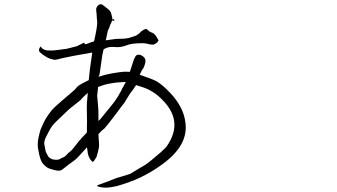

<svg xmlns="http://www.w3.org/2000/svg" viewBox="-20 -792 1540 877"><path d="M525.4 -291ZM514.6 -345.7Q510.7 -341.8 508.8 -337.9ZM438.5 -248Q449.2 -260.7 463.9 -279.3Q471.7 -288.1 480 -298.8Q488.3 -309.6 498 -321.3Q507.8 -334 517.6 -349.6Q525.4 -362.3 533.2 -377Q536.1 -382.8 539.1 -389.6Q543.9 -396.5 546.9 -403.3L550.8 -410.2L554.7 -417H545.9H539.1Q512.7 -416 485.4 -411.1Q457 -406.2 430.7 -395.5L427.7 -394.5V-391.6Q425.8 -373 423.8 -354.5Q423.8 -353.5 427.7 -311.5Q429.7 -293.9 429.7 -263.7Q429.7 -257.8 429.7 -252V-239.3ZM493.2 -699.2Q493.2 -698.2 493.2 -698.2L502.9 -696.3Q502.9 -697.3 502.4 -698.7Q502 -700.2 500.5 -703.1Q499 -706.1 495.1 -703.1L494.1 -702.1Q494.1 -701.2 494.1 -701.2Q494.1 -701.2 493.2 -700.2ZM637.7 -486.3Q637.7 -484.4 627.9 -470.7Q627 -467.8 622.1 -459L620.1 -455.1L618.2 -450.2L623 -449.2L627 -447.3L668 -432.6Q684.6 -426.8 698.2 -418.9Q723.6 -403.3 757.8 -367.2Q787.1 -336.9 805.7 -300.8Q823.2 -266.6 827.1 -230.5Q840.8 -126 717.8 -39.1Q673.8 -6.8 621.1 18.6Q568.4 43 514.6 57.6Q460.9 71.3 427.7 59.6Q424.8 58.6 421.9 56.6Q428.7 51.8 442.4 47.9Q483.4 33.2 488.3 30.3Q514.6 19.5 541 12.7Q571.3 3.9 575.2 2Q624 -28.3 633.8 -33.2Q653.3 -43.9 684.6 -71.3Q710.9 -93.8 715.8 -97.7Q739.3 -119.1 743.2 -126Q820.3 -239.3 719.7 -337.9Q678.7 -379.9 626 -395.5Q618.2 -398.4 607.4 -401.4L604.5 -402.3L601.6 -403.3L599.6 -400.4L597.7 -397.5Q593.8 -391.6 589.8 -385.7Q582 -375 576.2 -367.2Q574.2 -365.2 574.2 -365.2L547.9 -322.3L531.2 -300.8L525.4 -293L511.7 -274.4Q462.9 -210 457 -205.1Q446.3 -198.2 431.6 -181.6L429.7 -179.7V-177.7Q430.7 -158.2 432.6 -130.9Q433.6 -117.2 420.9 -75.2L414.1 -64.5Q406.2 -49.8 401.4 -53.7Q385.7 -67.4 380.9 -92.8Q379.9 -101.6 378.9 -109.4L377 -119.1L370.1 -111.3L358.4 -98.6Q334 -70.3 321.3 -60.5Q306.6 -49.8 292 -39.1L264.6 -17.6Q254.9 -8.8 231.4 -14.6Q206.1 -20.5 196.3 -26.4Q186.5 -32.2 175.8 -44.9Q166 -56.6 159.2 -85.9Q152.3 -116.2 152.3 -131.8Q152.3 -147.5 156.2 -165Q160.2 -183.6 166 -202.1Q173.8 -220.7 182.6 -238.3Q191.4 -254.9 199.2 -265.6Q207 -276.4 215.8 -288.1Q224.6 -298.8 260.7 -330.1Q297.9 -362.3 308.6 -371.1Q322.3 -381.8 331.1 -393.6Q338.9 -402.3 354.5 -410.2Q370.1 -418.9 382.8 -424.8L385.7 -425.8V-428.7Q388.7 -467.8 400.4 -544.9L401.4 -551.8L394.5 -550.8Q331.1 -540 317.4 -537.1Q262.7 -526.4 249 -522.5Q239.3 -519.5 229.5 -518.6Q225.6 -519.5 210 -523.4Q198.2 -527.3 186.5 -535.2Q157.2 -553.7 158.2 -561.5Q158.2 -567.4 160.2 -572.3Q163.1 -577.1 166 -580.1Q169.9 -571.3 179.7 -566.4Q191.4 -561.5 198.2 -561.5Q226.6 -560.5 242.2 -563.5Q281.2 -568.4 285.2 -569.3Q305.7 -574.2 328.1 -580.1H329.1L365.2 -597.7V-595.7Q365.2 -592.8 367.2 -591.3Q369.1 -589.8 372.1 -590.3Q375 -590.8 377.4 -591.8Q379.9 -592.8 383.3 -594.2Q386.7 -595.7 387.7 -595.7Q397.5 -599.6 400.4 -600.6Q408.2 -600.6 410.2 -605.5Q413.1 -619.1 417 -637.7Q425.8 -681.6 423.8 -696.3Q421.9 -709 421.9 -716.8Q421.9 -724.6 419.9 -739.3Q418 -751 420.9 -756.8Q422.9 -762.7 428.7 -767.6Q432.6 -772.5 439.5 -772.5Q446.3 -772.5 453.1 -766.6Q460.9 -759.8 470.7 -752.9Q479.5 -746.1 482.9 -741.2Q486.3 -736.3 488.3 -729.5Q490.2 -721.7 492.2 -711.9Q494.1 -705.1 494.1 -702.1L493.2 -701.2V-700.2Q491.2 -696.3 485.4 -681.6H484.4Q479.5 -666 478.5 -664.1L472.7 -652.3V-651.4Q470.7 -645.5 469.7 -638.7L465.8 -620.1L464.8 -615.2L462.9 -608.4H469.7Q476.6 -609.4 481.4 -610.4Q502.9 -613.3 510.7 -614.3L540 -615.2Q553.7 -615.2 570.3 -619.1Q594.7 -627 597.7 -627.9H598.6L599.6 -628.9Q604.5 -629.9 612.3 -636.7Q618.2 -640.6 619.1 -642.6Q625 -647.5 626 -649.4Q632.8 -654.3 636.7 -656.2Q639.6 -658.2 648.4 -660.2Q649.4 -660.2 649.4 -659.2Q651.4 -657.2 654.3 -655.3H655.3Q657.2 -653.3 660.2 -650.4V-649.4H661.1L669.9 -644.5Q671.9 -643.6 674.8 -642.6Q687.5 -638.7 699.2 -616.2Q703.1 -610.4 703.1 -608.4L704.1 -607.4V-606.4Q698.2 -596.7 692.4 -593.8Q682.6 -587.9 678.7 -587.9Q663.1 -589.8 660.2 -589.8L659.2 -590.8Q642.6 -594.7 632.8 -594.7Q582 -594.7 560.5 -585.9Q531.2 -574.2 505.9 -577.1Q475.6 -580.1 458 -569.3Q457 -569.3 457 -568.4H454.1L453.1 -565.4L447.3 -540Q435.5 -459 434.6 -451.2L429.7 -441.4L440.4 -444.3Q449.2 -447.3 460 -450.2Q492.2 -458 523.4 -461.9Q546.9 -465.8 566.4 -463.9H569.3H573.2L574.2 -466.8L575.2 -469.7Q585.9 -502 587.4 -507.8Q588.9 -513.7 591.8 -520.5Q594.7 -527.3 598.6 -534.2Q602.5 -541 610.4 -542Q618.2 -543 626 -539.1Q633.8 -535.2 638.7 -529.3Q644.5 -522.5 644.5 -513.7Q644.5 -502.9 637.7 -486.3ZM339.8 -146.5Q356.4 -166 375 -184.6L376 -185.5V-187.5L377 -189.5Q377 -206.1 377 -212.9Q377.9 -222.7 377 -266.6Q376 -315.4 377 -321.3Q377 -327.1 379.9 -355.5L380.9 -368.2L372.1 -359.4Q365.2 -353.5 365.2 -353.5L356.4 -344.7L355.5 -343.8Q348.6 -335 345.7 -333Q335 -324.2 318.4 -311.5Q301.8 -298.8 289.1 -287.1Q276.4 -275.4 264.6 -263.7Q252.9 -252 239.3 -239.3Q225.6 -226.6 217.8 -215.8Q210 -205.1 203.1 -191.4Q196.3 -177.7 191.4 -168.9Q186.5 -160.2 183.6 -149.4Q180.7 -138.7 182.6 -131.8Q184.6 -125 185.5 -118.2Q186.5 -111.3 187.5 -105.5Q188.5 -99.6 193.4 -89.8Q198.2 -80.1 201.2 -76.2Q204.1 -72.3 210.9 -68.4Q217.8 -64.5 222.7 -63.5Q227.5 -62.5 232.4 -62.5Q237.3 -62.5 243.2 -62.5Q249 -62.5 254.9 -66.4Q260.7 -70.3 266.6 -72.3Q272.5 -74.2 277.3 -78.1Q282.2 -82 287.1 -87.9Q292 -93.8 298.8 -98.6Q305.7 -103.5 314.5 -114.3Q329.1 -132.8 339.8 -146.5Z"/></svg>

Font: ToneOZ-Zhuyin-Tsuipita-TC
Style: Regular
Weight: 400
Designer: ÂÆ£ÂøóÂáåJeffrey Xuan(jeffreyx@gmail.com, ToneOZ.com) ÈòøÂù§(cjkFonts)
Foundry: ToneOZ
Version: Version 0.240710